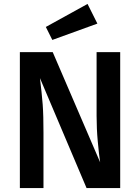

<svg xmlns="http://www.w3.org/2000/svg" viewBox="-20 -956 712 976"><path d="M213 -819 246 -753 475 -836 425 -936ZM591 -691H471V-367C471 -324 473 -280 477 -237C481 -193 485 -158 489 -131L248 -691H81V0H201V-282C201 -337 200 -385 197 -425C194 -465 189 -510 183 -559L420 0H591Z"/></svg>

Font: Fira Sans Medium
Style: Regular
Weight: 500
Designer: Carrois Corporate & Edenspiekermann AG
Foundry: Carrois Corporate GbR & Edenspiekermann AG
Version: Version 4.203